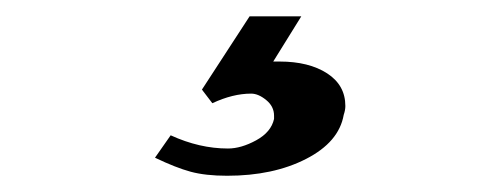

<svg xmlns="http://www.w3.org/2000/svg" viewBox="-20 -35 605 234"><path d="M286.1 79.1Q263.7 79.1 238.8 90.8L226.1 74.2L284.2 -15.1H347.2L313 40H320.8Q356.4 40 378.7 54.4Q400.9 68.8 400.9 94.2Q400.9 99.1 398.9 105Q393.1 138.2 353 158.7Q313 179.2 256.8 179.2Q230.5 179.2 212.4 174.3Q194.3 169.4 168.9 157.2L188 129.9Q223.1 146 257.8 146Q273.9 146 292.2 136Q310.5 126 314 109.9V106Q314 94.7 304.4 86.9Q294.9 79.1 286.1 79.1Z"/></svg>

Font: Linux Libertine G
Style: Bold Italic
Weight: 700
Italic angle: -11.5°
Designer: Philipp H. Poll
Foundry: Philipp H. Poll
Version: Version 4.1.0